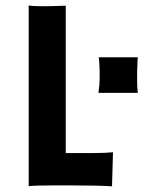

<svg xmlns="http://www.w3.org/2000/svg" viewBox="-20 -672 539 696"><path d="M179.2 0Q107.4 0 84 2.9V-652.3Q95.7 -649.4 132.6 -649.4Q169.4 -649.4 218.3 -651.4V-117.2H319.3Q363.3 -117.2 389.6 -120.1Q386.2 -5.9 386.2 -1.5V3.4Q338.4 0 225.6 0ZM336.9 -335.4Q341.3 -365.2 341.3 -388.2Q341.3 -411.1 341.1 -419.7Q340.8 -428.2 340.3 -436.5Q339.8 -444.8 339.4 -452.1L337.9 -464.4H479.5Q478 -445.8 478 -434.1L477.1 -413.6Q477.1 -404.3 477.1 -378.7Q477.1 -353 479.5 -335.4Z"/></svg>

Font: HammersmithOne
Style: Regular
Weight: 400
Designer: Nicole Fally
Foundry: Nicole Fally
Version: Version 1.003